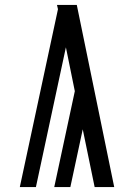

<svg xmlns="http://www.w3.org/2000/svg" viewBox="-20 -755 540 775"><path d="M362 0 314 -233 264 0H199L282 -387L246 -564L125 0H60L214 -718L210 -735H290L441 0Z"/></svg>

Font: Iosevka SS18
Style: Regular
Weight: 400
Monospace: yes
Designer: Belleve Invis
Foundry: Belleve Invis
Version: Version 25.1.1; ttfautohint (v1.8.4)